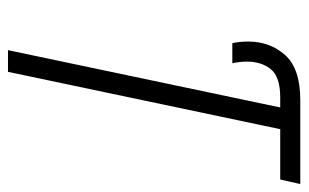

<svg xmlns="http://www.w3.org/2000/svg" viewBox="-162 -592 754 469"><g transform="rotate(90 214.5 -357.0)"><path d="M155 0 295 -665H418L429 -714H224Q147 -714 114 -677Q81 -640 81 -587Q81 -565 85 -548H134Q130 -566 130 -584Q130 -619 148.5 -642Q167 -665 218 -665H242L102 0Z"/></g></svg>

Font: Noto Sans Display Condensed Light
Style: Italic
Weight: 300
Width: 3
Designer: Monotype Design team
Foundry: Monotype Imaging Inc.
Version: 1.000